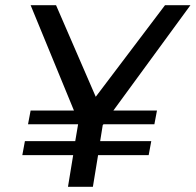

<svg xmlns="http://www.w3.org/2000/svg" viewBox="-20 -720 754 740"><path d="M714 -700 417 -294H585L575 -241H379L376 -238L366 -176H563L553 -122H358L338 0H242L262 -122H66L76 -176H270L281 -241H88L98 -294H265L98 -700H196L349 -347L616 -700Z"/></svg>

Font: TypoPRO Montserrat Alternates
Style: Italic
Weight: 400
Italic angle: -11.3°
Designer: Julieta Ulanovsky
Foundry: Julieta Ulanovsky
Version: Version 6.001